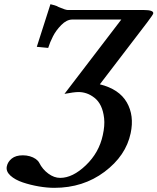

<svg xmlns="http://www.w3.org/2000/svg" viewBox="-20 -694 756 922"><path d="M669.4 -646Q719.2 -646 715.8 -628.9Q714.8 -623.5 686.5 -585.9L459.5 -289.1Q552.2 -266.1 588.9 -202.4Q625.5 -138.7 607.4 -54.2Q584.5 54.2 481.9 131.1Q379.4 208 240.7 208Q206.5 208 166.3 201.2Q126 194.3 89.1 181.9Q52.2 169.4 30 149.2Q7.8 128.9 12.7 105Q17.1 83 36.4 67.4Q55.7 51.8 89.8 51.8Q107.4 51.8 123.5 56.4Q139.6 61 151.4 69.3Q163.1 77.6 168.5 87.9Q184.1 119.1 211.9 139.6Q239.7 160.2 269 160.2Q329.1 160.2 392.3 99.6Q455.6 39.1 473.6 -44.9Q483.9 -91.3 480 -126Q476.1 -160.6 464.6 -184.8Q453.1 -209 434.3 -223.9Q415.5 -238.8 396.2 -245.4Q377 -252 357.4 -252Q335.4 -252 289.6 -243.2L562.5 -600.1H325.7Q299.8 -599.6 274.4 -574Q249 -548.3 234.4 -519.5Q219.7 -490.7 211.4 -463.9L156.7 -469.2L222.2 -673.8Q234.4 -670.9 242.4 -668.5Q250.5 -666 253.4 -664.6Q256.3 -663.1 259 -661.4Q261.7 -659.7 264.2 -659.2Q294.9 -646 305.2 -646Z"/></svg>

Font: Linux Libertine Slanted
Style: Semibold Slanted
Weight: 600
Designer: Philipp H. Poll
Foundry: Philipp H. Poll
Version: Version 5.1.1